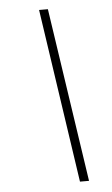

<svg xmlns="http://www.w3.org/2000/svg" viewBox="-52 -747 455 782"><g transform="rotate(-5 175.5 -355.5)"><path d="M138 -711H174L280 0H243Z"/></g></svg>

Font: Taviraj ExtraLight
Style: Italic
Weight: 275
Italic angle: -12°
Designer: Katatrad Team
Foundry: CadsonDemak
Version: Version 1.001